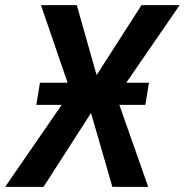

<svg xmlns="http://www.w3.org/2000/svg" viewBox="-48 -725 717 745"><path d="M-28 0 241 -390 238 -335 111 -705H250L329 -426H322L501 -705H649L393 -333L392 -384L527 0H388L303 -294H310L121 0ZM93 -318 107 -404H530L516 -318Z"/></svg>

Font: Nunito Sans 7pt Condensed
Style: Bold Italic
Weight: 700
Width: 3
Italic angle: -9°
Designer: Vernon Adams
Foundry: Vernon Adams
Version: Version 3.101;gftools[0.9.27]